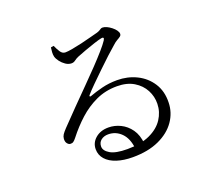

<svg xmlns="http://www.w3.org/2000/svg" viewBox="-127 -914 1254 1115"><g transform="rotate(-20 500.0 -357.0)"><path d="M515 27Q459 27 416.5 13Q374 -1 350.5 -27.5Q327 -54 327 -90Q327 -130 358.5 -157Q390 -184 439 -184Q477 -184 513 -166.5Q549 -149 574 -114Q599 -79 604 -24L545 -15Q538 -80 504.5 -113.5Q471 -147 424 -147Q398 -147 380 -133Q362 -119 362 -94Q362 -68 395.5 -48Q429 -28 501 -28Q585 -28 641 -54Q697 -80 725 -123Q753 -166 754 -216Q755 -261 734 -301Q713 -341 671 -366.5Q629 -392 567 -392Q496 -392 437 -364.5Q378 -337 329 -292.5Q280 -248 238 -194Q227 -180 219 -174.5Q211 -169 200 -170Q191 -170 182 -180.5Q173 -191 174 -210Q175 -224 182.5 -235.5Q190 -247 207 -265Q254 -314 302.5 -363.5Q351 -413 396.5 -458.5Q442 -504 480.5 -544.5Q519 -585 546.5 -616.5Q574 -648 587 -668Q594 -679 590.5 -683Q587 -687 578 -685Q562 -682 531.5 -672Q501 -662 469.5 -650.5Q438 -639 416 -630Q402 -624 391 -615.5Q380 -607 367 -607Q348 -607 330.5 -619Q313 -631 300.5 -647.5Q288 -664 284 -679Q281 -692 282 -706.5Q283 -721 285 -735L303 -738Q312 -717 324 -698Q336 -679 355 -679Q370 -679 398 -684Q426 -689 458.5 -696.5Q491 -704 520 -712Q549 -720 566 -724Q578 -728 583.5 -731.5Q589 -735 594 -738Q599 -741 605 -741Q617 -741 631 -734.5Q645 -728 659 -717Q673 -706 681.5 -694Q690 -682 690 -672Q690 -663 682.5 -657Q675 -651 662 -644Q649 -637 632 -621Q613 -605 581.5 -576Q550 -547 515.5 -513.5Q481 -480 450 -449.5Q419 -419 403 -400Q397 -395 399.5 -391Q402 -387 408 -390Q443 -403 486.5 -414Q530 -425 580 -425Q645 -425 700 -398Q755 -371 787.5 -320.5Q820 -270 818 -201Q817 -139 781 -87Q745 -35 677.5 -4Q610 27 515 27Z"/></g></svg>

Font: Noto Serif KR
Style: Regular
Weight: 400
Designer: Ryoko NISHIZUKA  (kana & ideographs); Frank Grießhammer (Latin, Greek & Cyrillic); Wenlong ZHANG  (bopomofo); Sandoll Co
Foundry: Adobe
Version: Version 2.003-H1;hotconv 1.1.1;makeotfexe 2.6.0